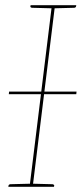

<svg xmlns="http://www.w3.org/2000/svg" viewBox="-20 -720 315 740"><path d="M94 0 180 -700H192L106 0ZM12 0 13 -5Q13 -7 15.5 -8.5Q18 -10 20 -10L97 -12V0ZM103 0 105 -12 182 -10Q184 -10 186.5 -8.5Q189 -7 189 -5L188 0ZM183 -700 180 -688 104 -690Q101 -690 99 -691.5Q97 -693 97 -695L98 -700ZM274 -700 273 -695Q273 -693 270.5 -691.5Q268 -690 266 -690L188 -688L189 -700ZM14 -357 15 -367H275L274 -357Z"/></svg>

Font: Aleo Thin
Style: Italic
Weight: 250
Italic angle: -7°
Designer: Alessio Laiso
Foundry: Alessio Laiso
Version: Version 2.001;gftools[0.9.29]